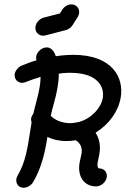

<svg xmlns="http://www.w3.org/2000/svg" viewBox="-20 -856 625 893"><path d="M347.8 -793.4C351.5 -814.8 337.1 -835.6 312 -835.6C296.1 -835.6 279.5 -826.5 269.5 -810.7L258.3 -793.4L184 -774.3C164.1 -769 148.4 -751.7 145.1 -732.9C140.9 -708.9 158.5 -690 180.5 -690C184.2 -690 188.1 -690.5 192.1 -691.6L286.4 -716.1C299.8 -719.7 310.3 -727.9 317.9 -739.7L340.5 -775.2C344.3 -781.2 346.7 -787.4 347.8 -793.4ZM239.4 -594.5C237.3 -600.3 227 -635.5 197.5 -635.5H195.7C173.8 -634.5 152.2 -615.5 148.4 -593.6C147.4 -588.2 147.9 -580.9 149.7 -575.5C126.8 -569.1 103.3 -560 80.8 -550.9C65.2 -544.5 51.4 -528.2 48.6 -512.7C44.6 -490 60.4 -470.9 83.1 -470.9C99.3 -470.9 116.2 -483.6 168.8 -498.2C168.8 -482.2 166.9 -465.2 163.9 -447.9C156.7 -406.8 144.9 -371 135 -327.3C130.3 -320.9 126.3 -313.6 124.8 -305.5C123.9 -300 125.3 -292.7 126.9 -286.4C120.5 -250 115.9 -215.2 110.1 -182.2C89.8 -67 60 -46.4 56.2 -24.5C52.2 -1.8 67 17.3 89.7 17.3C106.1 17.3 126.4 5.5 134.5 -10C154 -42.1 179.7 -99.1 195.3 -187.6C197.1 -198.1 198.8 -208.6 200.5 -219.1C223.8 -207.8 252.6 -200 289.6 -200C303.7 -200 318 -201.2 332.3 -203.6C362.4 -185.1 361.8 -155.8 359.2 -141C357.2 -130.1 353.2 -116.1 350.2 -99.1C339.4 -37.4 369.4 10.9 427.2 10.9C449.9 10.9 472.4 -8.2 476.4 -30.9C480.4 -53.6 464.7 -72.7 442 -72.7C431.2 -72.7 433 -93.9 434.2 -100.9C435.9 -110.6 439.3 -122.7 441.8 -137.3C449.2 -179.1 442.5 -209.7 424.8 -238.2L424.9 -239.1C487.6 -278.3 529.8 -336.6 541.3 -401.7C557.6 -494.1 503.5 -601 320.2 -601C304.3 -601 271.8 -599.6 239.4 -594.5ZM305.2 -283.2C267.1 -283.2 233.9 -298.8 216 -317.3C223.9 -356.2 238.2 -395 247.3 -446.8C251.1 -468.5 253.6 -490.8 253.3 -513.6C268.2 -515.5 282.2 -517.3 296.7 -517.3C299.8 -517.3 303 -517.4 306 -517.4C441.1 -517.4 466.2 -446.7 457.9 -399.6C450.1 -355 406.5 -304.4 345.4 -288.2C337.5 -288.2 328.8 -283.2 305.2 -283.2Z"/></svg>

Font: TudorRose
Style: Oblique
Weight: 500
Italic angle: 10°
Version: Version 001.000